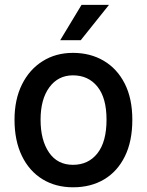

<svg xmlns="http://www.w3.org/2000/svg" viewBox="-20 -774 615 804"><path d="M286.2 10.3Q213.1 10.3 157.8 -23.6Q102.6 -57.5 71.7 -121.1Q40.8 -184.7 40.8 -272.7Q40.8 -357.6 72.1 -420.5Q103.3 -483.3 158.6 -517.9Q213.8 -552.6 285.5 -552.6Q358.3 -552.6 414.4 -519.5Q470.5 -486.5 502.3 -424Q534.1 -361.5 534.1 -272.7Q534.1 -182.2 502.8 -119Q471.6 -55.8 415.8 -22.7Q360.1 10.3 286.2 10.3ZM285.5 -83.8Q350.1 -83.8 388.1 -132.1Q426.1 -180.4 426.1 -272.7Q426.1 -364 388 -411.2Q349.8 -458.5 285.5 -458.5Q223.7 -458.5 186.8 -408.6Q149.9 -358.7 149.9 -272.7Q149.9 -187.1 185.2 -135.5Q220.5 -83.8 285.5 -83.8ZM232.2 -605.8 321.4 -753.6H436.4L318.2 -605.8Z"/></svg>

Font: Interface Medium
Style: Regular
Weight: 500
Designer: Rasmus Andersson
Foundry: rsms
Version: Version 1.8